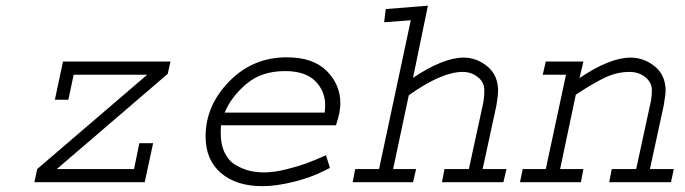

<svg xmlns="http://www.w3.org/2000/svg" viewBox="-20 -634 2384 668"><path d="M199.2 -419.9H573.2L563.5 -377L177.7 -45.9H446.3L464.8 -135.7H512.7L483.4 0H99.6L109.4 -45.9L492.2 -374H236.3L217.8 -287.1H170.9Z M1114.3 -93.8 1127.9 -49.8Q1127.9 -49.8 1122.1 -46.9L1108.4 -40Q1062.5 -16.6 1002 -1.5Q941.4 13.7 892.6 13.7Q801.8 13.7 748.5 -32.2Q695.3 -78.1 695.3 -159.2Q695.3 -266.6 777.3 -350.6Q859.4 -434.6 977.5 -434.6Q1069.3 -434.6 1116.7 -387.2Q1164.1 -339.8 1164.1 -274.4Q1164.1 -244.1 1150.4 -203.1L1149.4 -198.2H749Q748 -189.5 748 -169.9Q748 -129.9 762.2 -101.6Q776.4 -73.2 800.3 -59.6Q824.2 -45.9 847.7 -40Q871.1 -34.2 898.4 -34.2Q933.6 -34.2 976.1 -44.9Q1018.6 -55.7 1043.9 -64.9Q1069.3 -74.2 1114.3 -93.8ZM761.7 -242.2H1109.4Q1111.3 -255.9 1111.3 -268.6Q1111.3 -317.4 1076.7 -352.1Q1042 -386.7 971.7 -386.7Q889.6 -386.7 836.9 -341.8Q784.2 -296.9 761.7 -242.2Z M1322.3 -602.5 1468.8 -614.3 1417 -363.3Q1522.5 -433.6 1592.8 -433.6Q1638.7 -433.6 1675.8 -402.8Q1712.9 -372.1 1712.9 -318.4Q1712.9 -301.8 1707 -266.6L1659.2 -45.9H1742.2L1731.4 0H1517.6L1526.4 -45.9H1611.3L1659.2 -266.6Q1665 -290 1665 -320.3Q1665 -347.7 1642.6 -365.7Q1620.1 -383.8 1589.8 -383.8Q1516.6 -383.8 1402.3 -302.7L1347.7 -45.9H1427.7L1417 0H1207L1215.8 -45.9H1298.8L1409.2 -563.5L1316.4 -556.6Z M1878.9 -419.9H2009.8L1996.1 -362.3Q2101.6 -433.6 2173.8 -433.6Q2220.7 -433.6 2258.3 -402.8Q2295.9 -372.1 2295.9 -317.4Q2295.9 -307.6 2289.1 -266.6L2241.2 -45.9H2324.2L2314.5 0H2099.6L2108.4 -45.9H2193.4L2241.2 -266.6Q2248 -293.9 2248 -320.3Q2248 -346.7 2225.6 -365.2Q2203.1 -383.8 2169.9 -383.8Q2127 -383.8 2085.4 -364.3Q2043.9 -344.7 1983.4 -304.7L1928.7 -45.9H2009.8L2001 0H1789.1L1798.8 -45.9H1878.9L1949.2 -374H1868.2Z"/></svg>

Font: Thabit-Oblique
Style: Oblique
Weight: 500
Designer: Regenerated by Nadim Shaikli
Foundry: MAK Alagha
Version: 0.01